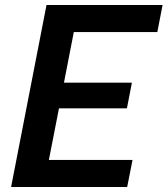

<svg xmlns="http://www.w3.org/2000/svg" viewBox="-20 -750 672 770"><path d="M24.5 0H490L511.5 -108.5H176L216.5 -315.5H489L509 -418.5H236.5L276 -621.5H611L632 -730H166.5Z"/></svg>

Font: Monaspace Neon SemiBold
Style: Italic
Weight: 600
Italic angle: -11°
Designer: Riley Cran & the Lettermatic Team
Foundry: Lettermatic
Version: Version 1.200 (Monaspace Neon)